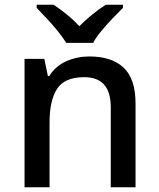

<svg xmlns="http://www.w3.org/2000/svg" viewBox="-20 -786 669 806"><path d="M355 -549Q449 -549 499 -502Q549 -455 549 -351V0H445V-336Q445 -462 334 -462Q251 -462 219.5 -413Q188 -364 188 -272V0H83V-539H166L181 -467H187Q213 -509 258.5 -529Q304 -549 355 -549ZM258 -606Q244 -629 222 -656Q200 -683 176 -708.5Q152 -734 134 -753V-766H205Q231 -749 259.5 -726Q288 -703 313 -676Q340 -703 368.5 -726Q397 -749 424 -766H496V-753Q477 -734 452.5 -708.5Q428 -683 405.5 -656Q383 -629 371 -606Z"/></svg>

Font: Noto Sans Tai Tham Medium
Style: Regular
Weight: 500
Designer: Monotype Design Team 2013. Revised by David WIlliams 2020
Foundry: Monotype Imaging Inc.
Version: Version 2.002; ttfautohint (v1.8.4.7-5d5b)